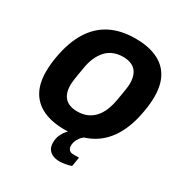

<svg xmlns="http://www.w3.org/2000/svg" viewBox="-203 -847 1129 1193"><g transform="rotate(30 361.0 -250.0)"><path d="M324 12Q234 12 171.5 -16.5Q109 -45 76.5 -101.5Q44 -158 44 -243Q44 -268 46.5 -295Q49 -322 54 -351Q74 -466 121.5 -543.5Q169 -621 244.5 -660Q320 -699 425 -699Q515 -699 578 -670.5Q641 -642 673.5 -585.5Q706 -529 706 -444Q706 -419 703.5 -392.5Q701 -366 696 -338Q677 -222 629 -144Q581 -66 505 -27Q429 12 324 12ZM335 -125Q373 -125 403 -137.5Q433 -150 455.5 -174Q478 -198 492.5 -232.5Q507 -267 515 -311Q521 -344 524.5 -366.5Q528 -389 530 -403Q532 -417 532.5 -425.5Q533 -434 533 -441Q533 -479 520 -506.5Q507 -534 480.5 -548Q454 -562 414 -562Q377 -562 346.5 -549.5Q316 -537 294 -513Q272 -489 257 -455Q242 -421 235 -377Q229 -343 225.5 -321Q222 -299 220 -284.5Q218 -270 217.5 -261.5Q217 -253 217 -246Q217 -208 229.5 -181Q242 -154 268.5 -139.5Q295 -125 335 -125ZM394 199Q370 199 349 191Q328 183 315 165Q302 147 302 118Q302 87 312.5 63.5Q323 40 339 21.5Q355 3 371 -12H457L456 -8Q435 6 421.5 30Q408 54 408 78Q408 95 417.5 106.5Q427 118 447 118H489L478 184Q459 191 435.5 195Q412 199 394 199Z"/></g></svg>

Font: Archivo SemiCondensed ExtraBold
Style: Italic
Weight: 800
Width: 4
Italic angle: -10°
Designer: Hector Gatti
Foundry: Omnibus-Type
Version: Version 2.001